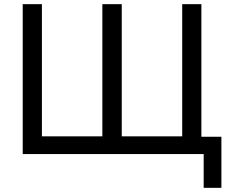

<svg xmlns="http://www.w3.org/2000/svg" viewBox="-20 -739 1108 921"><path d="M957 162V0H89V-719H181V-85H471V-719H564V-85H854V-719H946V-83H1042V162Z"/></svg>

Font: Nunitoga
Style: Medium
Weight: 500
Designer: Vernon Adams
Foundry: Vernon Adams
Version: Version 1.0